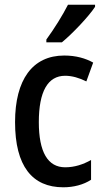

<svg xmlns="http://www.w3.org/2000/svg" viewBox="-20 -786 441 816"><path d="M384 -757V-766H269C246 -721 212 -666 177 -618V-606H243C288 -643 358 -717 384 -757ZM249 10C293 10 335 -1 367 -22V-106C333 -87 297 -75 257 -75C183 -75 145 -140 145 -267C145 -397 183 -464 257 -464C286 -464 317 -455 347 -440L376 -520C344 -538 303 -550 253 -550C118 -550 44 -447 44 -267C44 -80 117 10 249 10Z"/></svg>

Font: Noto Sans Arabic Cond Med
Style: Regular
Weight: 500
Width: 3
Designer: Monotype Design Team, Nadine Chahine, Nizar Qandah and Khaled Hosny
Foundry: Monotype Imaging Inc.
Version: Version 2.012